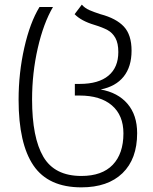

<svg xmlns="http://www.w3.org/2000/svg" viewBox="-20 -566 658 826"><path d="M60 -137Q60 -252 84.5 -360.5Q109 -469 150 -536H208Q167 -466 142.5 -359Q118 -252 118 -138Q118 26 166.5 108.5Q215 191 330 191Q419 191 465 143Q511 95 511 8Q511 -70 461.5 -112.5Q412 -155 322 -155H302V-205H323Q404 -205 446.5 -240.5Q489 -276 489 -342Q489 -380 476.5 -402.5Q464 -425 443 -436.5Q422 -448 386 -459Q329 -476 301 -505L332 -546Q345 -531 364.5 -522.5Q384 -514 412 -505Q480 -487 513 -451.5Q546 -416 546 -348Q546 -279 512 -236.5Q478 -194 413 -181Q487 -168 528.5 -119.5Q570 -71 570 7Q570 118 507 179Q444 240 330 240Q188 240 124 146Q60 52 60 -137Z"/></svg>

Font: Noto Sans Georgian Light
Style: Regular
Weight: 300
Designer: Monotype Design team
Foundry: Monotype Imaging Inc.
Version: Version 1.000